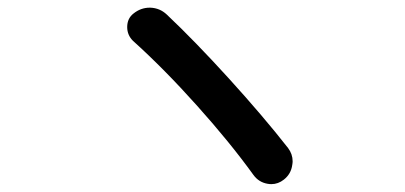

<svg xmlns="http://www.w3.org/2000/svg" viewBox="-20 -591 1040 493"><path d="M321.3 -486.3Q306.6 -501 306.6 -521.5Q306.6 -543.9 323.2 -556.6Q341.8 -571.3 364.3 -571.3Q365.2 -571.3 366.2 -571.3Q390.6 -570.3 408.2 -553.7Q480.5 -485.4 568.4 -388.7Q656.2 -292 719.7 -210.9Q731.4 -195.3 731.4 -176.8Q731.4 -172.9 730.5 -168Q727.5 -144.5 709 -129.9Q694.3 -118.2 676.8 -118.2Q671.9 -118.2 667 -119.1Q644.5 -123 630.9 -141.6Q570.3 -225.6 485.8 -319.8Q401.4 -414.1 321.3 -486.3Z"/></svg>

Font: Gen Jyuu GothicX Medium
Style: Regular
Weight: 500
Designer: Ryoko NISHIZUKA (kana &amp; ideographs); Paul D. Hunt (Latin, Greek &amp; Cyrillic); Wenlong ZHANG (bopomofo); Sandoll C
Version: Version 1.058.20140828